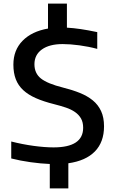

<svg xmlns="http://www.w3.org/2000/svg" viewBox="-20 -908 639 1076"><path d="M259 11Q209 9 151.5 1Q94 -7 43 -20V-115Q106 -99 168.5 -90.5Q231 -82 280 -82Q446 -82 446 -192Q446 -223 434 -244Q422 -265 400.5 -280Q379 -295 349.5 -305Q320 -315 284 -324Q224 -339 181 -358Q138 -377 110 -403Q82 -429 68.5 -464Q55 -499 55 -546Q55 -627 106.5 -679.5Q158 -732 249 -748V-888H355V-753Q391 -751 432 -745Q473 -739 525 -728V-634Q477 -647 425 -654Q373 -661 331 -661Q257 -661 215 -631Q173 -601 173 -548Q173 -497 209.5 -468Q246 -439 334 -417Q386 -404 428 -387Q470 -370 500 -345.5Q530 -321 546.5 -285.5Q563 -250 563 -200Q563 -112 512 -59.5Q461 -7 363 7V148H259Z"/></svg>

Font: Encode Sans Normal
Style: Medium
Weight: 500
Designer: Pablo Impallari, Andres Torresi
Foundry: Pablo Impallari, Andres Torresi
Version: Version 1.000; ttfautohint (v1.00) -l 8 -r 50 -G 200 -x 14 -